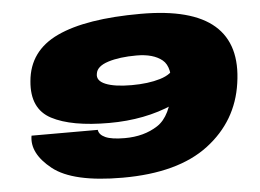

<svg xmlns="http://www.w3.org/2000/svg" viewBox="-50 -745 1108 817"><g transform="rotate(-5 504.5 -337.0)"><path d="M442 7Q679 7 809.2 -92Q939.5 -191 962.5 -351Q987 -515 892 -598Q797 -681 579 -681Q345 -681 221.2 -623Q97.5 -565 86.5 -436Q75.5 -319 160 -274.5Q244.5 -230 405.5 -230Q558.5 -230 679.5 -283.5Q800.5 -337 817 -378L700.5 -445Q687.5 -413 636.5 -397.5Q585.5 -382 514.5 -382Q441.5 -382 403 -398Q364.5 -414 371 -444Q375.5 -475 424.2 -490.5Q473 -506 546 -506Q617 -506 655.2 -475Q693.5 -444 681.5 -351Q665 -236 606.5 -198Q548 -160 466 -160Q410 -160 383.2 -172Q356.5 -184 354 -205H71Q58 -130 144 -61.5Q230 7 442 7Z"/></g></svg>

Font: Anybody ExtraExpanded Black
Style: Italic
Weight: 900
Width: 8
Italic angle: -10°
Version: Version 1.113;gftools[0.9.25]